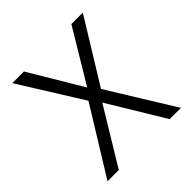

<svg xmlns="http://www.w3.org/2000/svg" viewBox="-151 -640 747 747"><g transform="rotate(-45 222.5 -266.0)"><path d="M189 -274 28 -532H92L222 -314L353 -532H416L256 -272L424 0H362L222 -231L82 0H20Z"/></g></svg>

Font: Noto Sans Lao Looped SemiCondensed Light
Style: Regular
Weight: 300
Width: 4
Designer: Mark Frömberg, Ben Mitchell
Foundry: The Fontpad Ltd
Version: Version 1.002; ttfautohint (v1.8.4.7-5d5b)